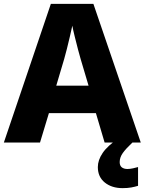

<svg xmlns="http://www.w3.org/2000/svg" viewBox="-20 -737 748 993"><path d="M521 0 476 -152H233L187 0H0L243 -717H463L708 0ZM397 -432Q392 -448 383.5 -481Q375 -514 366.5 -548Q358 -582 354 -604Q349 -581 341.5 -548.5Q334 -516 326 -484.5Q318 -453 312 -432L271 -294H438ZM599 101Q599 120 610 128.5Q621 137 639 137Q652 137 668 133.5Q684 130 694 127V224Q678 229 659 232.5Q640 236 614 236Q558 236 522 207Q486 178 486 127Q486 91 511 54Q536 17 595 -23L665 0Q631 32 615 54.5Q599 77 599 101Z"/></svg>

Font: Noto Sans Meetei Mayek ExtraBold
Style: Regular
Weight: 800
Designer: Monotype Design Team and Neelakash Kshetrimayum
Foundry: Monotype Imaging Inc.
Version: Version 2.002; ttfautohint (v1.8.4.7-5d5b)